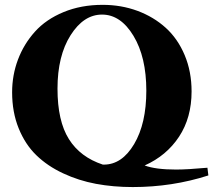

<svg xmlns="http://www.w3.org/2000/svg" viewBox="-20 -696 868 781"><path d="M520 64.9Q440.9 64.9 370.4 51.8Q299.8 38.6 236.6 9Q173.3 -20.5 127.9 -64.5Q82.5 -108.4 55.9 -174.1Q29.3 -239.7 29.3 -320.8Q29.3 -390.6 53.2 -453.9Q77.1 -517.1 122.1 -567.1Q167 -617.2 238.3 -646.7Q309.6 -676.3 397.5 -676.3Q473.1 -676.3 539.1 -651.9Q605 -627.4 654.1 -583Q703.1 -538.6 731.2 -471.7Q759.3 -404.8 759.3 -324.2Q759.3 -217.3 708.3 -139.9Q657.2 -62.5 568.4 -22.9Q612.8 -6.3 696.3 -6.3Q741.7 -6.3 823.7 -13.7L827.6 17.6Q680.7 64.9 520 64.9ZM213.9 -335.4Q213.9 -203.6 260.3 -130.1Q306.6 -56.6 398.4 -26.4H402.3Q476.1 -26.4 525.6 -109.9Q575.2 -193.4 575.2 -327.1Q575.2 -463.9 522.9 -550.3Q470.7 -636.7 395 -636.7Q320.3 -636.7 267.1 -552.7Q213.9 -468.8 213.9 -335.4Z"/></svg>

Font: Elstob
Style: Bold
Weight: 700
Designer: Peter S. Baker
Version: Version 1.015